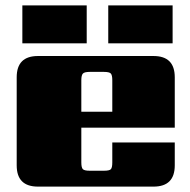

<svg xmlns="http://www.w3.org/2000/svg" viewBox="-20 -693 704 713"><path d="M302 -673V-532H63V-673ZM621 -673V-532H382V-673ZM121 -485H550Q629 -485 629 -406V-219H282V-90Q282 -70 288 -64.5Q294 -59 313 -59H366Q386 -59 391.5 -64.5Q397 -70 397 -90V-164H629V-79Q629 0 550 0H121Q42 0 42 -79V-406Q42 -485 121 -485ZM282 -278H397V-395Q397 -414 391.5 -420Q386 -426 366 -426H313Q294 -426 288 -420Q282 -414 282 -395Z"/></svg>

Font: Sarpanch Black
Style: Regular
Weight: 900
Designer: Manushi Parikh (Devanagari and Latin), Jyotish Sonowal (Devanagari)
Foundry: Indian Type Foundry
Version: Version 2.004;PS 1.0;hotconv 1.0.78;makeotf.lib2.5.61930; tt